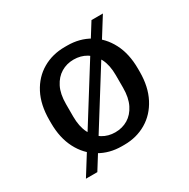

<svg xmlns="http://www.w3.org/2000/svg" viewBox="-144 -700 877 890"><g transform="rotate(-30 294.5 -255.0)"><path d="M288 10Q222 10 169.5 -21Q117 -52 87 -110Q57 -168 57 -247V-264Q57 -345 87 -402.5Q117 -460 169.5 -490.5Q222 -521 288 -521H301Q368 -521 420 -490Q472 -459 502 -401.5Q532 -344 532 -264V-247Q532 -168 502 -110Q472 -52 419.5 -21Q367 10 301 10ZM294 -61Q332 -61 362 -79Q392 -97 410 -133Q428 -169 428 -222V-289Q428 -343 410 -378.5Q392 -414 362 -432Q332 -450 294 -450Q257 -450 227 -432Q197 -414 179 -378.5Q161 -343 161 -289V-222Q161 -169 179 -133Q197 -97 227 -79Q257 -61 294 -61ZM68 57 458 -567H519L129 57Z"/></g></svg>

Font: Chivo Medium
Style: Regular
Weight: 400
Version: Version 2.002